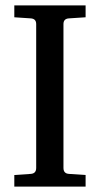

<svg xmlns="http://www.w3.org/2000/svg" viewBox="-20 -691 370 711"><path d="M297 0H33V-43L93 -47Q114 -48 114 -69V-602Q114 -622 93 -623L33 -627V-671H297V-627L236 -623Q215 -622 215 -602V-69Q215 -48 236 -47L297 -43Z"/></svg>

Font: Apparatus SIL
Style: Regular
Weight: 400
Version: Version 1.0